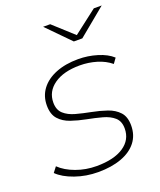

<svg xmlns="http://www.w3.org/2000/svg" viewBox="-140 -805 746 893"><g transform="rotate(-20 233.0 -358.5)"><path d="M192 3Q132 3 78 -16Q24 -35 -5 -64L15 -90Q45 -61 93 -43.5Q141 -26 194 -26Q280 -26 328 -58Q376 -90 376 -146Q376 -182 354.5 -201Q333 -220 298 -229.5Q263 -239 224 -246.5Q185 -254 150 -266Q115 -278 93.5 -302Q72 -326 72 -370Q72 -416 98 -450.5Q124 -485 171.5 -504Q219 -523 282 -523Q330 -523 376 -509Q422 -495 449 -470L431 -445Q402 -469 362 -481Q322 -493 279 -493Q199 -493 152 -460Q105 -427 105 -372Q105 -336 126.5 -316.5Q148 -297 183 -287.5Q218 -278 257 -270.5Q296 -263 331 -251Q366 -239 387.5 -215.5Q409 -192 409 -149Q409 -101 382.5 -67Q356 -33 307 -15Q258 3 192 3ZM292 -607 181 -720H216L315 -630L432 -720H471L334 -607Z"/></g></svg>

Font: Montserrat Thin ExtraLight
Style: Italic
Weight: 250
Italic angle: -11.3°
Version: Version 9.000